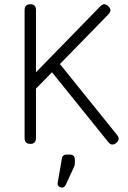

<svg xmlns="http://www.w3.org/2000/svg" viewBox="-20 -664 591 886"><path d="M265.5 201.5C265.5 201.5 265.5 201.5 265.5 201.5C260 201.5 255 199.5 251 195.5C246.5 192 245 187 246 180.5C246 180.5 246 180.5 246 180.5C246 180.5 265 71 265 71C266 56.5 273.5 49.5 288 49.5C288 49.5 288 49.5 288 49.5C288 49.5 303 49.5 303 49.5C318 49.5 325.5 57.5 325.5 74C325.5 74 325.5 74 325.5 74C325.5 74 325.5 86 325.5 86C325.5 91.5 325 96 324.5 98.5C323.5 101.5 322.5 104 321.5 106.5C321.5 106.5 321.5 106.5 321.5 106.5C321.5 106.5 284 187.5 284 187.5C279.5 197 273.5 201.5 265.5 201.5ZM120 0C120 0 120 0 120 0C102.5 0 93.5 -9 93.5 -26.5C93.5 -26.5 93.5 -26.5 93.5 -26.5C93.5 -26.5 93.5 -618 93.5 -618C93.5 -635.5 102.5 -644.5 120 -644.5C120 -644.5 120 -644.5 120 -644.5C137.5 -644.5 146 -635.5 146 -618C146 -618 146 -618 146 -618C146 -618 146 -330.5 146 -330.5C146 -330.5 443 -635 443 -635C455 -647.5 467 -647.5 479.5 -635.5C479.5 -635.5 479.5 -635.5 479.5 -635.5C492.5 -623.5 493 -611 480.5 -598C480.5 -598 480.5 -598 480.5 -598C480.5 -598 256.5 -368.5 256.5 -368.5C256.5 -368.5 520 -41.5 520 -41.5C531 -28 530 -15.5 516.5 -4.5C516.5 -4.5 516.5 -4.5 516.5 -4.5C503 6.5 490.5 5.5 480 -8C480 -8 480 -8 480 -8C480 -8 220 -330.5 220 -330.5C220 -330.5 146 -255 146 -255C146 -255 146 -26.5 146 -26.5C146 -9 137.5 0 120 0Z"/></svg>

Font: Jura-Fortis-Regular
Style: Regular
Weight: 500
Designer: Daniel Johnson, Alexei Vanyashin, Mirko Velimirovic
Foundry: Daniel Johnson
Version: ""